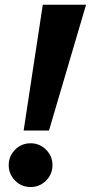

<svg xmlns="http://www.w3.org/2000/svg" viewBox="-20 -756 375 792"><path d="M335 -736.5 182 -217.5H77.5L156.5 -736.5ZM106.5 15.5Q68.5 15.5 42.2 -11Q16 -37.5 16 -75Q16 -112 42.2 -138.5Q68.5 -165 106.5 -165Q143.5 -165 170 -138.5Q196.5 -112 196.5 -75Q196.5 -37.5 170 -11Q143.5 15.5 106.5 15.5Z"/></svg>

Font: Epilogue ExtraBold
Style: Italic
Weight: 800
Italic angle: -12°
Designer: Tyler Finck
Foundry: Etcetera Type Co
Version: Version 2.111; ttfautohint (v1.8.3)